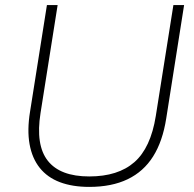

<svg xmlns="http://www.w3.org/2000/svg" viewBox="-20 -725 760 753"><path d="M330 8Q264 8 215 -10.5Q166 -29 136 -66.5Q106 -104 96 -159.5Q86 -215 98 -288L164 -705H206L139 -282Q119 -156 167.5 -94.5Q216 -33 330 -33Q443 -33 507 -89Q571 -145 591 -270L660 -705H702L632 -261Q618 -171 580.5 -111.5Q543 -52 480.5 -22Q418 8 330 8Z"/></svg>

Font: Nunito Sans 12pt ExtraLight
Style: Italic
Weight: 200
Italic angle: -9°
Designer: Vernon Adams
Foundry: Vernon Adams
Version: Version 3.101;gftools[0.9.27]